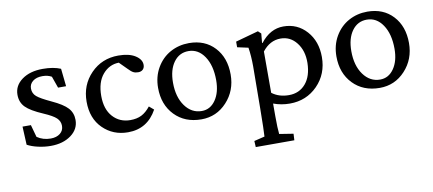

<svg xmlns="http://www.w3.org/2000/svg" viewBox="-61 -648 2442 1082"><g transform="rotate(-10 1159.5 -106.5)"><path d="M191.4 7.8Q155.3 7.8 118.9 -0.5Q82.5 -8.8 57.6 -22.5L52.7 -127H100.6L120.1 -56.6Q153.8 -33.2 198.2 -33.2Q231.4 -33.2 252 -49.6Q272.5 -65.9 272.5 -92.8Q272.5 -119.1 253.2 -137.7Q233.9 -156.2 181.6 -178.7Q110.8 -209 83.3 -237.1Q55.7 -265.1 55.7 -308.6Q55.7 -360.8 101.8 -394.3Q147.9 -427.7 220.7 -427.7Q281.7 -427.7 323.2 -410.2L334 -308.6H288.1L264.6 -375Q242.7 -387.7 211.9 -387.7Q177.7 -387.7 157.2 -371.6Q136.7 -355.5 136.7 -330.1Q136.7 -301.8 157.5 -283.9Q178.2 -266.1 238.3 -238.3Q302.2 -209 327.9 -180.9Q353.5 -152.8 353.5 -112.3Q353.5 -59.6 307.6 -25.9Q261.7 7.8 191.4 7.8Z M633.8 7.8Q548.3 7.8 490.5 -49.1Q432.6 -106 432.6 -202.1Q432.6 -297.9 495.8 -362.8Q559.1 -427.7 653.3 -427.7Q714.4 -427.7 749.8 -405.3Q785.2 -382.8 785.2 -351.6Q785.2 -335 775.4 -325.2Q765.6 -315.4 748 -315.4Q731.9 -315.4 720.5 -321.3Q709 -327.1 692.4 -344.7L649.4 -387.7Q594.7 -386.7 557.1 -342.8Q519.5 -298.8 519.5 -219.7Q519.5 -143.6 558.3 -100.6Q597.2 -57.6 658.2 -57.6Q695.3 -57.6 722.2 -71Q749 -84.5 773.4 -115.2L799.8 -92.8Q744.6 7.8 633.8 7.8Z M1053.7 7.8Q959 7.8 900.9 -52.5Q842.8 -112.8 842.8 -209Q842.8 -272.9 872.1 -323.5Q901.4 -374 950.2 -400.9Q999 -427.7 1057.6 -427.7Q1148.4 -427.7 1203.6 -368.4Q1258.8 -309.1 1258.8 -212.9Q1258.8 -120.6 1199.5 -56.4Q1140.1 7.8 1053.7 7.8ZM1063.5 -38.1Q1112.3 -38.1 1142.6 -81.8Q1172.9 -125.5 1172.9 -195.3Q1172.9 -279.8 1137.9 -331.8Q1103 -383.8 1046.9 -383.8Q994.1 -383.8 962.4 -340.1Q930.7 -296.4 930.7 -223.6Q930.7 -141.1 968 -89.6Q1005.4 -38.1 1063.5 -38.1Z M1327.1 214.8 1325.2 179.7 1385.7 165Q1388.2 130.9 1389.6 5.9L1391.6 -235.4Q1391.6 -294.9 1383.8 -343.8L1321.3 -357.4V-389.6L1452.1 -425.8L1468.8 -410.2L1463.9 -356.4H1466.8Q1522 -427.7 1597.7 -427.7Q1677.7 -427.7 1730 -369.1Q1782.2 -310.5 1782.2 -220.7Q1782.2 -123.5 1718.3 -58.3Q1654.3 6.8 1559.6 6.8Q1510.7 6.8 1465.8 -9.8V63.5Q1465.8 131.8 1469.7 165L1549.8 177.7L1547.9 214.8ZM1562.5 -41Q1622.1 -41 1658.4 -83.5Q1694.8 -126 1696.3 -202.1Q1697.3 -272 1661.6 -317.6Q1626 -363.3 1570.3 -363.3Q1509.3 -363.3 1465.8 -307.6V-71.3Q1505.4 -41 1562.5 -41Z M2074.2 7.8Q1979.5 7.8 1921.4 -52.5Q1863.3 -112.8 1863.3 -209Q1863.3 -272.9 1892.6 -323.5Q1921.9 -374 1970.7 -400.9Q2019.5 -427.7 2078.1 -427.7Q2168.9 -427.7 2224.1 -368.4Q2279.3 -309.1 2279.3 -212.9Q2279.3 -120.6 2220 -56.4Q2160.6 7.8 2074.2 7.8ZM2084 -38.1Q2132.8 -38.1 2163.1 -81.8Q2193.4 -125.5 2193.4 -195.3Q2193.4 -279.8 2158.4 -331.8Q2123.5 -383.8 2067.4 -383.8Q2014.6 -383.8 1982.9 -340.1Q1951.2 -296.4 1951.2 -223.6Q1951.2 -141.1 1988.5 -89.6Q2025.9 -38.1 2084 -38.1Z"/></g></svg>

Font: Crimson Pro
Style: Regular
Weight: 400
Designer: Jacques Le Bailly
Foundry: Baron von Fonthausen
Version: Version 1.003